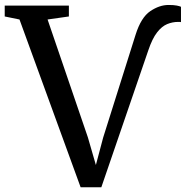

<svg xmlns="http://www.w3.org/2000/svg" viewBox="-38 -766 770 793"><path d="M295 7.5 42.5 -685.5 -18.5 -698V-743H246.5V-698L158.5 -685.5L325 -198.5L358 -84.5L388 -197.5L522 -622.5Q544.5 -694 582.5 -719.8Q620.5 -745.5 658 -745.5Q680 -745.5 692.2 -743Q704.5 -740.5 709.5 -738V-674.5Q709.5 -675.5 697.5 -675.5Q674.5 -675.5 652.5 -666.5Q630.5 -657.5 610.8 -632.2Q591 -607 574.5 -558L380.5 7.5Z"/></svg>

Font: Merriweather Text
Style: Regular
Weight: 400
Designer: Eben Sorkin
Foundry: Eben Sorkin
Version: Version 2.100; ttfautohint (v1.7.19-72a1) -l 8 -r 50 -G 200 